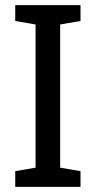

<svg xmlns="http://www.w3.org/2000/svg" viewBox="-20 -731 363 751"><path d="M39.6 0V-61.5L119.1 -75.2V-635.3L39.6 -648.9V-710.9H294.9V-648.9L215.3 -635.3V-75.2L294.9 -61.5V0Z"/></svg>

Font: Roboto Slab
Style: Regular
Weight: 400
Designer: Google
Version: Version 2.000; ttfautohint (v1.8.1.43-b0c9)